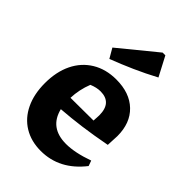

<svg xmlns="http://www.w3.org/2000/svg" viewBox="-227 -843 943 943"><g transform="rotate(45 244.0 -371.5)"><path d="M243 11Q176 11 126 -19.5Q76 -50 49 -106.5Q22 -163 22 -239Q22 -318 50.5 -376.5Q79 -435 132.5 -467.5Q186 -500 258 -500Q351 -500 404.5 -448.5Q458 -397 458 -307L455 -243Q370 -227 302.5 -218Q235 -209 168 -204Q193 -101 307 -101Q368 -101 452 -131L462 -103Q373 11 243 11ZM186 -391Q164 -335 162 -277L321 -278L323 -316Q323 -404 244 -404Q217 -404 186 -391ZM162 -547 133 -597 325 -754H344L397 -653Q339 -622 280.5 -596Q222 -570 162 -547Z"/></g></svg>

Font: Piazzolla
Style: Bold
Weight: 700
Designer: Juan Pablo del Peral
Foundry: Huerta Tipografica
Version: Version 1.330